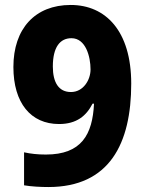

<svg xmlns="http://www.w3.org/2000/svg" viewBox="-20 -744 586 774"><path d="M509 -407C509 -619 406 -724 265 -724C121 -724 34 -628 34 -474C34 -329 104 -244 218 -244C289 -244 328 -277 353 -326H359C353 -202 309 -121 165 -121C132 -121 104 -124 77 -130V3C105 8 145 10 175 10C422 10 509 -166 509 -407ZM268 -590C326 -590 345 -515 345 -464C345 -422 316 -373 266 -373C217 -373 193 -411 193 -476C193 -554 222 -590 268 -590Z"/></svg>

Font: Noto Sans Thai Looped SemiCondensed ExtraBold
Style: Regular
Weight: 800
Width: 4
Designer: Sasikarn Vongin, Ben Mitchell
Foundry: The Fontpad Ltd
Version: Version 1.001